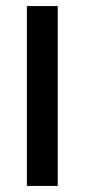

<svg xmlns="http://www.w3.org/2000/svg" viewBox="-20 -615 280 635"><path d="M69 0V-595H171V0Z"/></svg>

Font: Noto Sans Hebrew Condensed Medium
Style: Regular
Weight: 500
Width: 3
Designer: Monotype Design Team
Foundry: Monotype Imaging Inc.
Version: Version 2.004; ttfautohint (v1.8.4.7-5d5b)